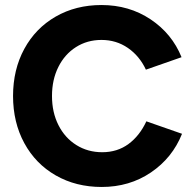

<svg xmlns="http://www.w3.org/2000/svg" viewBox="-20 -732 766 764"><path d="M31.9 -350Q31.9 -455 76.7 -537.5Q121.6 -620 201.7 -666Q281.8 -712 383.8 -712Q493.8 -712 579.1 -655.1Q664.4 -598.2 702.4 -504.4L560.6 -454.8Q535.1 -509.4 488.8 -541.3Q442.6 -573.1 383.8 -573.1Q327.2 -573.1 282.3 -544.6Q237.4 -516.1 212.2 -465.5Q186.9 -414.9 186.9 -350Q186.9 -284.8 212.6 -234.1Q238.2 -183.4 283.7 -154.9Q329.2 -126.3 386.8 -126.3Q446.8 -126.3 491.2 -158.9Q535.5 -191.5 562.4 -249.2L704.3 -199.6Q666 -103.7 580.7 -45.9Q495.3 12 384.7 12Q282.3 12 201.9 -34Q121.6 -80 76.7 -162.5Q31.9 -245 31.9 -350Z"/></svg>

Font: Oak Sans Light
Style: Regular
Weight: 400
Designer: Erik Kennedy, Walven
Foundry: Erik Kennedy, Walven
Version: Version 1.100;Glyphs 3.1.2 (3151)